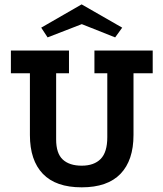

<svg xmlns="http://www.w3.org/2000/svg" viewBox="-20 -814 728 855"><path d="M574.5 -212.8Q574.5 -100 516.6 -39.9Q458.8 20.2 343.8 20.2Q228.5 20.2 170.9 -39.9Q113.2 -100 113.2 -212.8V-487.8H28.5V-589H287.2V-487.8H230V-193.2Q230 -130.8 259.6 -103.5Q289.2 -76.2 343.8 -76.2Q398.8 -76.2 428.2 -106.1Q457.8 -136 457.8 -203.2V-487.8H400.5V-589H660V-487.8H574.5ZM343.5 -794.5 524.2 -690.8 492.8 -647.5 344.2 -706.5 192 -647.5 163.5 -690.8Z"/></svg>

Font: Podkova VF Beta
Style: Regular
Weight: 400
Designer: Ilya Yudin
Foundry: Cyreal (www.cyreal.org)
Version: Version 2.100